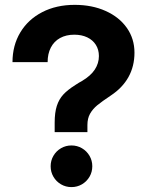

<svg xmlns="http://www.w3.org/2000/svg" viewBox="-20 -758 612 787"><path d="M204.1 -255.3Q204.1 -296.5 212.9 -323.9Q221.8 -351.3 239.3 -370.3Q256.8 -389.4 288.8 -409.6Q304.9 -420.2 316.1 -426.1Q351.9 -447.3 368.6 -472.9Q385.4 -498.6 385.4 -528.1Q385.4 -554.4 372.9 -574.2Q360.4 -594 337.6 -604.9Q314.7 -615.8 284.6 -615.8Q251.1 -615.8 226.3 -602.2Q201.6 -588.6 188.4 -563.1Q175.2 -537.6 175.2 -503.3H31.2Q31.2 -571.6 63.1 -624.9Q95 -678.2 153 -708.2Q210.9 -738.1 286.3 -738.1Q357.4 -738.1 413.1 -713Q468.8 -688 500 -643.6Q531.2 -599.1 531.2 -542.2Q531.2 -486.8 506.8 -442.6Q482.4 -398.3 434.1 -366.4Q397.4 -341.9 378.6 -326.5Q359.9 -311 349.1 -291.8Q338.3 -272.7 338.3 -245.7V-216.4H204.1ZM187.6 -76.5Q187.6 -99.8 199 -119.4Q210.4 -139 230 -150.4Q249.6 -161.8 272.9 -161.8Q296.3 -161.8 315.9 -150.4Q335.4 -139 346.9 -119.4Q358.3 -99.8 358.3 -76.5Q358.3 -53.1 346.9 -33.5Q335.4 -14 315.9 -2.5Q296.3 8.9 272.9 8.9Q249.6 8.9 230 -2.5Q210.4 -14 199 -33.5Q187.6 -53.1 187.6 -76.5Z"/></svg>

Font: Intratopia Thin
Style: Regular
Weight: 100
Designer: Rasmus Andersson
Foundry: rsms
Version: Version 3.000;Glyphs 3.2.3 (3260)